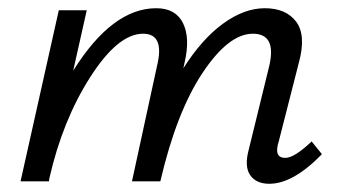

<svg xmlns="http://www.w3.org/2000/svg" viewBox="-20 -441 829 467"><path d="M738 -97 763 -66Q693 6 635 6Q603 6 588.5 -15Q574 -36 585 -77L635 -281Q653 -359 595 -359Q536 -359 472.5 -263.5Q409 -168 370 0H301L362 -281Q381 -359 328 -359Q267 -359 199.5 -253.5Q132 -148 100 -7L99 0H30L123 -416H191L158 -269Q253 -421 360 -421Q407 -421 425 -385Q443 -349 429 -289L426 -275Q471 -346 522.5 -383.5Q574 -421 624 -421Q676 -421 700.5 -388Q725 -355 707 -289L658 -97Q645 -57 674 -57Q696 -57 738 -97Z"/></svg>

Font: EauTestInfant Medium
Style: Italic
Weight: 500
Italic angle: -12°
Designer: Christian Thalmann (Catharsis Fonts)
Version: Version 0.001;PS 000.001;hotconv 1.0.88;makeotf.lib2.5.64775